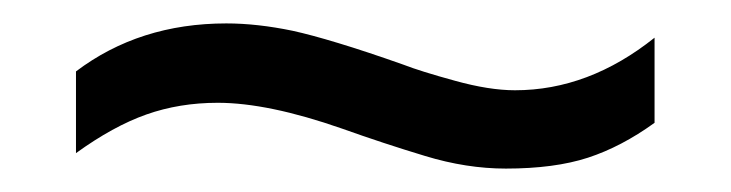

<svg xmlns="http://www.w3.org/2000/svg" viewBox="-20 -414 624 164"><path d="M412.1 -270Q378.4 -270 343 -280.8Q307.6 -291.5 272 -304.2Q209 -326.2 166 -326.2Q133.3 -326.2 105 -316.2Q76.7 -306.2 44.9 -283.2V-353Q99.1 -394 173.3 -394Q199.7 -394 230 -387.7Q245.6 -384.3 269 -377.2Q292.5 -370.1 324.2 -358.9Q339.4 -353 368.7 -345Q397.9 -336.9 419.9 -336.9Q482.9 -336.9 539.1 -381.8V-309.1Q510.7 -288.6 482.2 -279.3Q453.6 -270 412.1 -270Z"/></svg>

Font: Arimo
Style: Regular
Weight: 400
Designer: Steve Matteson
Foundry: Monotype Imaging Inc.
Version: Version 1.33